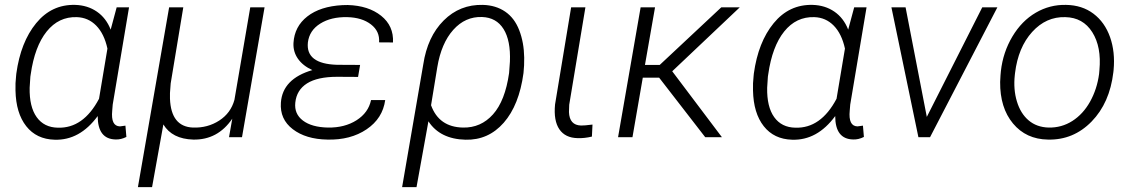

<svg xmlns="http://www.w3.org/2000/svg" viewBox="-20 -558 4603 781"><path d="M504.9 -528.3 438.5 -132.8 436.5 -108.4Q430.2 -44.9 467.8 -43.9L490.2 -46.9L494.1 -1Q471.7 10.3 450.2 9.3Q377.4 7.8 377.4 -85.9Q304.2 13.7 202.1 10.3Q128.4 8.3 86.7 -44.7Q44.9 -97.7 43 -189.9Q42 -219.7 45.4 -248.5L46.4 -258.8Q64 -386.7 127 -463.6Q189.9 -540.5 285.6 -538.1Q336.4 -536.6 374 -510.7Q411.6 -484.9 430.2 -437.5L454.6 -528.3ZM103.5 -246.1 100.6 -201.2Q99.1 -123.5 129.2 -81.5Q159.2 -39.6 215.3 -38.6Q318.8 -35.2 382.8 -156.2L417 -360.4Q403.8 -420.9 371.3 -453.9Q338.9 -486.8 292.5 -488.3Q218.8 -490.7 169.9 -429.9Q121.1 -369.1 105 -255.9Z M550.8 0ZM725.6 -528.3 674.3 -218.8 671.4 -179.7V-156.7Q675.8 -42.5 765.1 -39.1Q824.7 -37.1 871.8 -67.6Q918.9 -98.1 933.6 -151.9L998 -528.3H1056.2L964.4 0H911.6L924.8 -75.2Q865.7 11.7 766.1 9.8Q680.2 7.3 644.5 -51.8L598.6 203.1H541L668 -528.3Z M1122.6 -140.6Q1129.4 -237.3 1250.5 -272.9Q1211.9 -290.5 1191.9 -319.1Q1171.9 -347.7 1173.8 -383.3Q1177.7 -450.2 1230.2 -491.2Q1282.7 -532.2 1372.6 -537.1L1394.5 -537.6Q1478.5 -535.2 1530.3 -493.9Q1582 -452.6 1578.6 -385.3L1522 -385.7Q1525.4 -430.7 1489 -458.7Q1452.6 -486.8 1392.6 -488.3Q1326.7 -489.7 1282.5 -461.9Q1238.3 -434.1 1232.4 -385.3Q1223.1 -298.3 1351.1 -294.4L1444.8 -293.9L1436.5 -245.1L1351.6 -245.6Q1271.5 -245.6 1229 -218.8Q1186.5 -191.9 1181.2 -140.6Q1176.3 -94.7 1212.2 -67.6Q1248 -40.5 1314 -39.1Q1381.8 -38.1 1430.2 -68.8Q1478.5 -99.6 1489.3 -150.9H1546.9Q1536.6 -76.2 1471.2 -32Q1405.8 12.2 1311.5 9.8Q1224.1 8.3 1170.9 -32.5Q1117.7 -73.2 1122.6 -140.6Z M1701.7 -295.9Q1718.8 -408.7 1784.7 -474.6Q1850.6 -540.5 1944.3 -538.1Q1997.1 -536.6 2034.9 -510.7Q2072.8 -484.9 2092 -435.3Q2111.3 -385.7 2112.3 -323.7Q2112.8 -291.5 2109.4 -260.7Q2091.8 -130.4 2029.1 -58.8Q1966.3 12.7 1873.5 10.3Q1770 7.8 1722.7 -64.5L1674.3 203.1H1615.7ZM1733.4 -129.9Q1765.6 -41 1863.3 -39.1Q1936 -37.6 1985.4 -92.8Q2034.7 -147.9 2050.8 -260.7L2054.2 -307.6Q2057.6 -393.1 2028.3 -439.9Q1999 -486.8 1940.9 -488.8Q1872.6 -491.2 1823.7 -436.5Q1774.9 -381.8 1758.8 -284.7Z M2361.3 -528.3 2295.4 -131.8 2294.4 -102.1Q2296.4 -48.8 2343.3 -47.4Q2355 -46.9 2390.1 -51.3L2387.7 -2.4Q2357.4 4.9 2329.6 3.9Q2279.3 2.9 2255.4 -32Q2231.4 -66.9 2237.8 -133.3L2303.2 -528.3Z M2494.1 0ZM2661.1 -242.2H2594.7L2552.7 0H2494.1L2585.9 -528.3H2644.5L2603.5 -293.9H2663.6L2914.1 -528.3H2989.3L2714.4 -268.1L2916.5 0H2848.6Z M3504.9 -528.3 3438.5 -132.8 3436.5 -108.4Q3430.2 -44.9 3467.8 -43.9L3490.2 -46.9L3494.1 -1Q3471.7 10.3 3450.2 9.3Q3377.4 7.8 3377.4 -85.9Q3304.2 13.7 3202.1 10.3Q3128.4 8.3 3086.7 -44.7Q3044.9 -97.7 3043 -189.9Q3042 -219.7 3045.4 -248.5L3046.4 -258.8Q3064 -386.7 3127 -463.6Q3189.9 -540.5 3285.6 -538.1Q3336.4 -536.6 3374 -510.7Q3411.6 -484.9 3430.2 -437.5L3454.6 -528.3ZM3103.5 -246.1 3100.6 -201.2Q3099.1 -123.5 3129.2 -81.5Q3159.2 -39.6 3215.3 -38.6Q3318.8 -35.2 3382.8 -156.2L3417 -360.4Q3403.8 -420.9 3371.3 -453.9Q3338.9 -486.8 3292.5 -488.3Q3218.8 -490.7 3169.9 -429.9Q3121.1 -369.1 3105 -255.9Z M3606 0ZM3750 -82.5 3975.6 -528.3H4037.1L3763.2 0H3715.8L3606 -528.3H3663.6Z M4047.4 0ZM4051.3 -269Q4060.1 -345.7 4098.1 -409.4Q4136.2 -473.1 4193.1 -506.3Q4250 -539.6 4316.4 -538.1Q4381.8 -537.1 4428 -502.2Q4474.1 -467.3 4495.4 -407Q4516.6 -346.7 4509.8 -273.4L4508.8 -264.2Q4494.1 -139.2 4420.2 -63.5Q4346.2 12.2 4242.7 9.8Q4153.8 8.3 4100.6 -55.7Q4047.4 -119.6 4048.3 -224.6L4049.8 -252.4ZM4107.9 -252.4Q4101.6 -194.3 4116.5 -145.3Q4131.3 -96.2 4164.1 -68.4Q4196.8 -40.5 4245.6 -39.1Q4298.3 -38.1 4342 -65.9Q4385.7 -93.8 4414.1 -144.5Q4442.4 -195.3 4450.7 -256.8L4452.1 -272.9Q4460.9 -367.2 4423.1 -427Q4385.3 -486.8 4313.5 -488.3Q4235.4 -490.7 4178.5 -428Q4121.6 -365.2 4108.9 -261.2Z"/></svg>

Font: Roboto Light
Style: Italic
Weight: 300
Italic angle: -12°
Designer: Google
Version: Version 2.134; 2016; ttfautohint (v1.6)